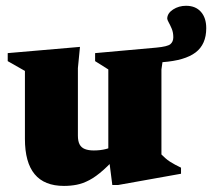

<svg xmlns="http://www.w3.org/2000/svg" viewBox="-20 -612 715 647"><path d="M242.5 -155Q242.5 -136.5 248.2 -125.5Q254 -114.5 266 -109.8Q278 -105 296 -105Q318.5 -105 337 -109.8Q355.5 -114.5 370.5 -124L388.5 -100.5Q354.5 -62.5 328.8 -39.5Q303 -16.5 281 -5Q259 6.5 238.5 10.5Q218 14.5 195.5 14.5Q129.5 14.5 96.8 -25Q64 -64.5 64 -144V-373L6 -406V-433L249.5 -454L242.5 -382.5ZM564 -486.5Q564 -502.5 558.8 -515Q553.5 -527.5 548.5 -536.5Q543.5 -545.5 543.5 -549.5Q544 -567.5 563.2 -580Q582.5 -592.5 607 -592.5Q639 -592.5 657 -572.2Q675 -552 675 -517Q675 -462.5 639 -435.2Q603 -408 527.5 -402.5L524 -378V-91.5Q530.5 -85 537.5 -78.8Q544.5 -72.5 552.8 -67.2Q561 -62 570.2 -57Q579.5 -52 590 -47V-26.5L377.5 11.5H358.5L345 -94V-378L300.5 -406V-433L506.5 -451.5Q544.5 -455 554.2 -463.2Q564 -471.5 564 -486.5Z"/></svg>

Font: Newsreader 24pt ExtraBold
Style: Regular
Weight: 800
Designer: Hugues Gentile
Foundry: Production Type
Version: Version 1.003